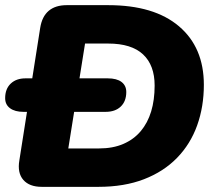

<svg xmlns="http://www.w3.org/2000/svg" viewBox="-33 -725 839 745"><path d="M129 0Q81 0 57.5 -27Q34 -54 42 -102L123 -617Q130 -661 156 -683Q182 -705 226 -705H387Q565 -705 661.5 -623Q758 -541 758 -396Q758 -311 732 -238.5Q706 -166 654 -112.5Q602 -59 525.5 -29.5Q449 0 349 0ZM232 -149H351Q405 -149 445.5 -166.5Q486 -184 513 -216Q540 -248 553.5 -292.5Q567 -337 567 -393Q567 -472 522 -514Q477 -556 387 -556H297ZM58 -291Q25 -291 6 -305Q-13 -319 -13 -344Q-13 -380 8.5 -400.5Q30 -421 66 -421H385Q420 -421 438.5 -407Q457 -393 457 -368Q457 -332 435.5 -311.5Q414 -291 377 -291Z"/></svg>

Font: Nunito ExtraLight Black
Style: Italic
Weight: 900
Italic angle: -9°
Version: Version 3.602